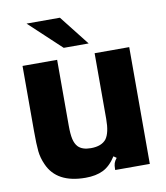

<svg xmlns="http://www.w3.org/2000/svg" viewBox="-86 -834 795 918"><g transform="rotate(-10 312.0 -375.5)"><path d="M73 -86Q58 -119 54.5 -152.5Q51 -186 51 -250V-567H219V-248Q219 -206 224.5 -182Q230 -158 243 -144Q263 -123 305 -123Q357 -123 380 -152Q401 -181 401 -248V-567H569V0H401V-6Q401 -22 404.5 -33Q408 -44 418 -56L404 -66Q376 -22 341 -5Q306 12 256 12Q116 12 73 -86ZM267 -763 381 -618H260L105 -763Z"/></g></svg>

Font: Open Sauce Sans Black
Style: Regular
Weight: 900
Designer: Alfredo Marco Pradil
Foundry: Creative Sauce Fz LLC
Version: Version 1.477